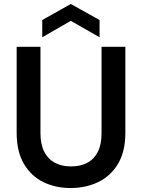

<svg xmlns="http://www.w3.org/2000/svg" viewBox="-20 -936 716 968"><path d="M336 12Q260 12 198.5 -18Q137 -48 100.5 -110Q64 -172 64 -266V-700H184V-265Q184 -208 203 -171Q222 -134 256.5 -115.5Q291 -97 338 -97Q386 -97 420.5 -115.5Q455 -134 473.5 -171Q492 -208 492 -265V-700H612V-266Q612 -172 575 -110Q538 -48 475 -18Q412 12 336 12ZM193 -748V-835L337 -916L482 -835V-748L337 -831Z"/></svg>

Font: DM Sans 16pt SemiBold
Style: Regular
Weight: 600
Version: Version 4.004;gftools[0.9.30]